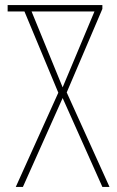

<svg xmlns="http://www.w3.org/2000/svg" viewBox="-20 -734 460 754"><path d="M42 0H70L226 -349L382 0H410L242 -371L382 -699V-714H10V-689H76L209 -370ZM226 -391 104 -689H351Z"/></svg>

Font: Noto Sans Georgian ExtraCondensed Thin
Style: Regular
Weight: 100
Width: 2
Designer: Monotype Design Team, Akaki Razmadze
Foundry: Google LLC
Version: Version 2.005